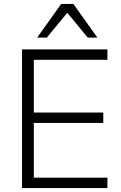

<svg xmlns="http://www.w3.org/2000/svg" viewBox="-20 -956 616 976"><path d="M92 0V-705H526V-652H152V-384H505V-331H152V-53H526V0ZM169 -765 291 -936H353L475 -765H426L322 -891L218 -765Z"/></svg>

Font: Nunito Sans 12pt Light
Style: Regular
Weight: 300
Designer: Vernon Adams
Foundry: Vernon Adams
Version: Version 3.101;gftools[0.9.27]